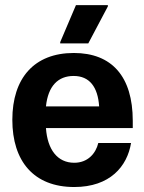

<svg xmlns="http://www.w3.org/2000/svg" viewBox="-20 -720 565 752"><path d="M215.8 -550H325.8L402.5 -695V-700H277.5L215.8 -555ZM270.8 12.5C410.8 12.5 478.3 -68.3 493.3 -160H365C355 -118.3 323.3 -82.5 270.8 -82.5C205 -82.5 165.8 -134.2 160 -218.3H500V-246.7C500 -420.8 417.5 -512.5 269.2 -512.5C113.3 -512.5 28.3 -413.3 28.3 -250.8C28.3 -88.3 112.5 12.5 270.8 12.5ZM160 -303.3C168.3 -383.3 207.5 -422.5 268.3 -422.5C330.8 -422.5 363.3 -379.2 368.3 -303.3Z"/></svg>

Font: Familjen Grotesk GF
Style: Bold
Weight: 700
Designer: Anders Wikstroem, Jonas Baeckman, Matilda Gysing, Kristian Moeller
Foundry: Familjen STHLM AB
Version: Version 2.000; Beta; Release 4; Build 6